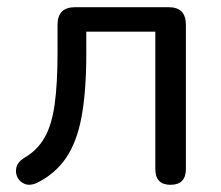

<svg xmlns="http://www.w3.org/2000/svg" viewBox="-20 -507 616 534"><path d="M454 7Q412 7 412 -37V-419H220V-357Q220 -254 207 -183Q194 -112 163.5 -67.5Q133 -23 82 2Q64 10 50 5Q36 0 29 -13Q22 -26 25.5 -41Q29 -56 46 -67Q83 -88 103.5 -123.5Q124 -159 132 -216.5Q140 -274 140 -359V-438Q140 -487 189 -487H449Q497 -487 497 -438V-37Q497 7 454 7Z"/></svg>

Font: Chiron GoRound TC N
Style: Regular
Weight: 350
Designer: Ryoko NISHIZUKA 西塚涼子 (kana, bopomofo & ideographs); Paul D. Hunt (Latin, Greek & Cyrillic); Sandoll Communications 산돌커뮤니
Foundry: Adobe
Version: Version 1.000;hotconv 1.1.1;makeotfexe 2.6.0